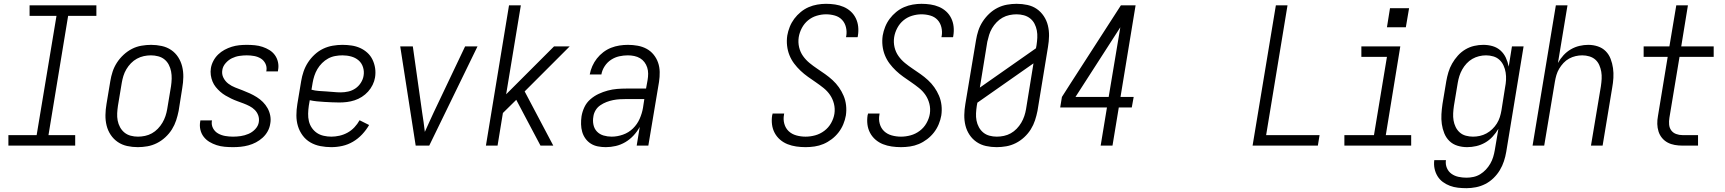

<svg xmlns="http://www.w3.org/2000/svg" viewBox="-20 -763 9040 1006"><path d="M24 0V-55H172L276 -680H135V-735H485V-680H337L234 -55H374V0Z M702 8Q673 8 646 2Q619 -4 597 -19Q575 -34 560 -56.5Q545 -79 538.5 -105.5Q532 -132 532.5 -160.5Q533 -189 538 -218L558 -338Q562 -363 570 -387.5Q578 -412 592.5 -434.5Q607 -457 627.5 -476Q648 -495 671.5 -507Q695 -519 721 -523.5Q747 -528 772 -528Q800 -528 827.5 -522Q855 -516 877 -501Q899 -486 913.5 -463.5Q928 -441 934.5 -414.5Q941 -388 940.5 -359.5Q940 -331 935 -302L916 -182Q911 -157 903 -132.5Q895 -108 881 -85.5Q867 -63 846.5 -44Q826 -25 802 -13Q778 -1 752.5 3.5Q727 8 702 8ZM703 -47Q721 -47 740 -51Q759 -55 776 -64.5Q793 -74 807 -88.5Q821 -103 831 -120Q841 -137 847 -155Q853 -173 856 -191L876 -311Q879 -331 879.5 -350.5Q880 -370 876.5 -388.5Q873 -407 864.5 -423.5Q856 -440 842 -451.5Q828 -463 809 -468Q790 -473 771 -473Q752 -473 733.5 -469Q715 -465 697.5 -455.5Q680 -446 666 -431.5Q652 -417 642 -400Q632 -383 626.5 -365Q621 -347 618 -329L598 -209Q595 -189 594 -169.5Q593 -150 596.5 -131.5Q600 -113 609 -96.5Q618 -80 632 -68.5Q646 -57 664.5 -52Q683 -47 703 -47Z M1201 8Q1179 8 1157 6Q1135 4 1115 -2.5Q1095 -9 1077.5 -19.5Q1060 -30 1047.5 -46Q1035 -62 1030 -83Q1025 -104 1029 -126Q1029 -128 1029.5 -129.5Q1030 -131 1030 -132H1091Q1091 -131 1090.5 -130.5Q1090 -130 1090 -129Q1087 -108 1096.5 -90.5Q1106 -73 1123 -63.5Q1140 -54 1160 -50.5Q1180 -47 1201 -47Q1221 -47 1241.5 -50Q1262 -53 1282 -61.5Q1302 -70 1317.5 -86.5Q1333 -103 1336 -123Q1339 -142 1333 -158.5Q1327 -175 1315 -187Q1303 -199 1287.5 -207Q1272 -215 1256 -221Q1240 -227 1223.5 -233Q1207 -239 1191.5 -246.5Q1176 -254 1161.5 -262.5Q1147 -271 1134 -282.5Q1121 -294 1110.5 -307Q1100 -320 1093.5 -336Q1087 -352 1084.5 -369.5Q1082 -387 1085 -406Q1088 -425 1098 -444Q1108 -463 1123 -477.5Q1138 -492 1156.5 -502Q1175 -512 1194.5 -518Q1214 -524 1233.5 -526Q1253 -528 1273 -528Q1294 -528 1315 -526Q1336 -524 1355.5 -517.5Q1375 -511 1392 -500.5Q1409 -490 1420.5 -474Q1432 -458 1436.5 -437.5Q1441 -417 1437 -396Q1437 -394 1436.5 -392.5Q1436 -391 1436 -389H1375Q1375 -390 1375.5 -391Q1376 -392 1376 -393Q1379 -413 1370.5 -430Q1362 -447 1346.5 -456.5Q1331 -466 1312 -469.5Q1293 -473 1273 -473Q1254 -473 1234 -470Q1214 -467 1195.5 -458Q1177 -449 1162.5 -432.5Q1148 -416 1145 -397Q1141 -375 1150.5 -356Q1160 -337 1176.5 -324.5Q1193 -312 1212.5 -304.5Q1232 -297 1251.5 -289.5Q1271 -282 1289.5 -273.5Q1308 -265 1325.5 -254Q1343 -243 1357.5 -228.5Q1372 -214 1382 -196Q1392 -178 1396 -157Q1400 -136 1396 -115Q1393 -94 1382.5 -75Q1372 -56 1356 -41.5Q1340 -27 1321 -17Q1302 -7 1281.5 -1.5Q1261 4 1241 6Q1221 8 1201 8Z M1716 8Q1687 8 1658.5 2.5Q1630 -3 1606 -17Q1582 -31 1565.5 -53.5Q1549 -76 1541 -102.5Q1533 -129 1533 -158.5Q1533 -188 1538 -218L1558 -338Q1562 -363 1570.5 -388Q1579 -413 1593.5 -435.5Q1608 -458 1628.5 -477Q1649 -496 1673 -507.5Q1697 -519 1723 -523.5Q1749 -528 1774 -528Q1798 -528 1822 -524.5Q1846 -521 1867 -511.5Q1888 -502 1905 -486.5Q1922 -471 1932 -450Q1942 -429 1945.5 -405.5Q1949 -382 1945 -357Q1942 -338 1932.5 -318.5Q1923 -299 1908.5 -283Q1894 -267 1876 -255.5Q1858 -244 1838 -237.5Q1818 -231 1798 -228.5Q1778 -226 1758 -226Q1738 -226 1718.5 -227Q1699 -228 1679.5 -229Q1660 -230 1640.5 -232Q1621 -234 1603 -238L1598 -209Q1595 -188 1594.5 -167.5Q1594 -147 1598.5 -128Q1603 -109 1614 -93Q1625 -77 1640.5 -66.5Q1656 -56 1676 -51.5Q1696 -47 1716 -47Q1737 -47 1759 -52Q1781 -57 1801 -68Q1821 -79 1837 -96Q1853 -113 1864 -133L1914 -108Q1899 -82 1877.5 -59Q1856 -36 1829.5 -20.5Q1803 -5 1774 1.5Q1745 8 1716 8ZM1766 -279Q1785 -279 1805 -283.5Q1825 -288 1842 -299.5Q1859 -311 1870.5 -329Q1882 -347 1885 -366Q1889 -389 1882 -411Q1875 -433 1858.5 -447Q1842 -461 1820 -467Q1798 -473 1774 -473Q1756 -473 1736.5 -469.5Q1717 -466 1699.5 -456.5Q1682 -447 1667.5 -432.5Q1653 -418 1643 -401Q1633 -384 1627 -365.5Q1621 -347 1618 -329L1612 -293Q1630 -288 1649.5 -286.5Q1669 -285 1688.5 -284Q1708 -283 1727.5 -281Q1747 -279 1766 -279Z M2158 0 2077 -520H2143L2192 -173Q2196 -148 2199.5 -123Q2203 -98 2206 -72Q2217 -98 2229 -123Q2241 -148 2252 -173L2417 -520H2482L2229 0Z M2526 0 2647 -735H2709L2632 -269L2883 -520H2965L2729 -284L2879 0H2812L2741 -134L2685 -240L2615 -171L2587 0Z M3154 8Q3133 8 3112.5 4Q3092 0 3075.5 -10.5Q3059 -21 3047.5 -37Q3036 -53 3030.5 -72Q3025 -91 3024.5 -112Q3024 -133 3027 -154Q3031 -178 3042 -201.5Q3053 -225 3073 -242.5Q3093 -260 3116.5 -271Q3140 -282 3164.5 -288.5Q3189 -295 3213 -297Q3237 -299 3262 -299H3365L3373 -343Q3376 -360 3376 -377Q3376 -394 3371 -409.5Q3366 -425 3356.5 -437.5Q3347 -450 3333.5 -458Q3320 -466 3303.5 -469.5Q3287 -473 3270 -473Q3247 -473 3224.5 -468Q3202 -463 3182 -450Q3162 -437 3148.5 -416.5Q3135 -396 3131 -373H3070Q3074 -395 3083.5 -416.5Q3093 -438 3107.5 -456.5Q3122 -475 3141 -489.5Q3160 -504 3181.5 -512.5Q3203 -521 3225.5 -524.5Q3248 -528 3270 -528Q3296 -528 3321 -523.5Q3346 -519 3367.5 -507.5Q3389 -496 3404.5 -477Q3420 -458 3428 -435Q3436 -412 3436.5 -386Q3437 -360 3433 -334L3377 0H3316L3332 -98Q3319 -74 3299.5 -53Q3280 -32 3256 -18Q3232 -4 3206 2Q3180 8 3154 8ZM3185 -47Q3214 -47 3244 -57.5Q3274 -68 3296.5 -90Q3319 -112 3331.5 -140.5Q3344 -169 3349 -198L3356 -244H3262Q3244 -244 3227 -243Q3210 -242 3192.5 -238.5Q3175 -235 3158 -228.5Q3141 -222 3125.5 -211.5Q3110 -201 3100.5 -185Q3091 -169 3089 -152Q3085 -130 3089.5 -109Q3094 -88 3108 -73.5Q3122 -59 3142.5 -53Q3163 -47 3185 -47Z M4201 8Q4176 8 4152 4.5Q4128 1 4106.5 -7.5Q4085 -16 4067.5 -31Q4050 -46 4039 -66.5Q4028 -87 4025 -111Q4022 -135 4026 -160Q4027 -162 4027.5 -164Q4028 -166 4028 -168H4089Q4088 -167 4088 -165.5Q4088 -164 4088 -163Q4083 -138 4089.5 -114.5Q4096 -91 4112.5 -75.5Q4129 -60 4152.5 -53.5Q4176 -47 4201 -47Q4226 -47 4251.5 -54Q4277 -61 4299 -77.5Q4321 -94 4334.5 -118Q4348 -142 4352 -167Q4356 -194 4349.5 -219.5Q4343 -245 4329 -265.5Q4315 -286 4295 -302Q4275 -318 4254.5 -332Q4234 -346 4213.5 -360.5Q4193 -375 4174.5 -392.5Q4156 -410 4141 -430Q4126 -450 4116.5 -473.5Q4107 -497 4104 -523.5Q4101 -550 4105 -577Q4109 -600 4118 -622.5Q4127 -645 4141.5 -664.5Q4156 -684 4175.5 -700Q4195 -716 4217 -725.5Q4239 -735 4262.5 -739Q4286 -743 4308 -743Q4332 -743 4355.5 -739.5Q4379 -736 4400 -727Q4421 -718 4437.5 -703Q4454 -688 4464 -667.5Q4474 -647 4476.5 -623.5Q4479 -600 4475 -576Q4475 -574 4474.5 -572Q4474 -570 4473 -568H4413Q4413 -569 4413 -570.5Q4413 -572 4414 -574Q4418 -597 4412.5 -620Q4407 -643 4392 -659Q4377 -675 4354.5 -681.5Q4332 -688 4308 -688Q4284 -688 4259 -680.5Q4234 -673 4214 -656.5Q4194 -640 4181.5 -616.5Q4169 -593 4165 -568Q4161 -541 4167 -515.5Q4173 -490 4187.5 -469.5Q4202 -449 4221.5 -433Q4241 -417 4262 -403Q4283 -389 4303.5 -374.5Q4324 -360 4342.5 -343Q4361 -326 4375.5 -305.5Q4390 -285 4400 -261.5Q4410 -238 4413 -211.5Q4416 -185 4412 -158Q4408 -135 4398.5 -112Q4389 -89 4373.5 -69Q4358 -49 4337.5 -33.5Q4317 -18 4294.5 -8.5Q4272 1 4248 4.5Q4224 8 4201 8Z M4701 8Q4676 8 4652 4.5Q4628 1 4606.5 -7.5Q4585 -16 4567.5 -31Q4550 -46 4539 -66.5Q4528 -87 4525 -111Q4522 -135 4526 -160Q4527 -162 4527.5 -164Q4528 -166 4528 -168H4589Q4588 -167 4588 -165.5Q4588 -164 4588 -163Q4583 -138 4589.5 -114.5Q4596 -91 4612.5 -75.5Q4629 -60 4652.5 -53.5Q4676 -47 4701 -47Q4726 -47 4751.5 -54Q4777 -61 4799 -77.5Q4821 -94 4834.5 -118Q4848 -142 4852 -167Q4856 -194 4849.5 -219.5Q4843 -245 4829 -265.5Q4815 -286 4795 -302Q4775 -318 4754.5 -332Q4734 -346 4713.5 -360.5Q4693 -375 4674.5 -392.5Q4656 -410 4641 -430Q4626 -450 4616.5 -473.5Q4607 -497 4604 -523.5Q4601 -550 4605 -577Q4609 -600 4618 -622.5Q4627 -645 4641.5 -664.5Q4656 -684 4675.5 -700Q4695 -716 4717 -725.5Q4739 -735 4762.5 -739Q4786 -743 4808 -743Q4832 -743 4855.5 -739.5Q4879 -736 4900 -727Q4921 -718 4937.5 -703Q4954 -688 4964 -667.5Q4974 -647 4976.5 -623.5Q4979 -600 4975 -576Q4975 -574 4974.5 -572Q4974 -570 4973 -568H4913Q4913 -569 4913 -570.5Q4913 -572 4914 -574Q4918 -597 4912.5 -620Q4907 -643 4892 -659Q4877 -675 4854.5 -681.5Q4832 -688 4808 -688Q4784 -688 4759 -680.5Q4734 -673 4714 -656.5Q4694 -640 4681.5 -616.5Q4669 -593 4665 -568Q4661 -541 4667 -515.5Q4673 -490 4687.5 -469.5Q4702 -449 4721.5 -433Q4741 -417 4762 -403Q4783 -389 4803.5 -374.5Q4824 -360 4842.5 -343Q4861 -326 4875.5 -305.5Q4890 -285 4900 -261.5Q4910 -238 4913 -211.5Q4916 -185 4912 -158Q4908 -135 4898.5 -112Q4889 -89 4873.5 -69Q4858 -49 4837.5 -33.5Q4817 -18 4794.5 -8.5Q4772 1 4748 4.5Q4724 8 4701 8Z M5202 8Q5173 8 5146 2Q5119 -4 5097 -19Q5075 -34 5060 -56.5Q5045 -79 5038.5 -105.5Q5032 -132 5032.5 -160.5Q5033 -189 5038 -218L5094 -553Q5098 -578 5106 -602.5Q5114 -627 5128.5 -649.5Q5143 -672 5163 -691Q5183 -710 5207 -722Q5231 -734 5256.5 -738.5Q5282 -743 5307 -743Q5336 -743 5363.5 -737Q5391 -731 5412.5 -716Q5434 -701 5449 -678.5Q5464 -656 5470.5 -629.5Q5477 -603 5476.5 -574.5Q5476 -546 5471 -517L5416 -182Q5411 -157 5403 -132.5Q5395 -108 5381 -85.5Q5367 -63 5346.5 -44Q5326 -25 5302 -13Q5278 -1 5252.5 3.5Q5227 8 5202 8ZM5114 -304 5408 -510 5411 -526Q5414 -546 5415 -565.5Q5416 -585 5412.5 -603.5Q5409 -622 5400.5 -638.5Q5392 -655 5377.5 -666.5Q5363 -678 5344.5 -683Q5326 -688 5306 -688Q5288 -688 5269 -684Q5250 -680 5233 -670.5Q5216 -661 5202 -646.5Q5188 -632 5178 -615Q5168 -598 5162.5 -580Q5157 -562 5153 -544ZM5203 -47Q5221 -47 5240 -51Q5259 -55 5276 -64.5Q5293 -74 5307 -88.5Q5321 -103 5331 -120Q5341 -137 5347 -155Q5353 -173 5356 -191L5395 -431L5101 -225L5098 -209Q5095 -189 5094 -169.5Q5093 -150 5096.5 -131.5Q5100 -113 5109 -96.5Q5118 -80 5132 -68.5Q5146 -57 5164.5 -52Q5183 -47 5203 -47Z M5747 0 5780 -200H5535L5544 -255L5588 -324L5853 -735H5930L5851 -255H5920L5910 -200H5842L5809 0ZM5789 -255 5850 -620 5615 -255Z M6543 0 6665 -735H6726L6614 -55H6894L6885 0Z M7024 0V-55H7179L7247 -465H7113V-520H7317L7241 -55H7374V0ZM7346 -620H7247L7263 -720H7363Z M7664 223Q7641 223 7619 220.5Q7597 218 7577 210.5Q7557 203 7540 190.5Q7523 178 7512 160Q7501 142 7496.5 120.5Q7492 99 7495 76H7556Q7553 98 7561 117Q7569 136 7585 147.5Q7601 159 7621.5 163.5Q7642 168 7664 168Q7682 168 7700.5 164Q7719 160 7735.5 150Q7752 140 7765.5 125.5Q7779 111 7788.5 94.5Q7798 78 7803.5 60Q7809 42 7812 24L7831 -88Q7818 -66 7800.5 -47Q7783 -28 7761 -15.5Q7739 -3 7715 2.5Q7691 8 7667 8Q7641 8 7616.5 0.5Q7592 -7 7574.5 -24Q7557 -41 7547.5 -64.5Q7538 -88 7534.5 -113Q7531 -138 7532.5 -164.5Q7534 -191 7538 -218L7558 -338Q7562 -361 7569 -384.5Q7576 -408 7588.5 -430Q7601 -452 7618.5 -471.5Q7636 -491 7658 -504Q7680 -517 7704 -522.5Q7728 -528 7752 -528Q7778 -528 7801.5 -521Q7825 -514 7842.5 -498Q7860 -482 7870 -460.5Q7880 -439 7885 -414L7902 -520H7963L7872 33Q7868 57 7860 81.5Q7852 106 7838.5 128.5Q7825 151 7805.5 170Q7786 189 7762.5 201Q7739 213 7713.5 218Q7688 223 7664 223ZM7698 -47Q7716 -47 7734 -51Q7752 -55 7768.5 -64Q7785 -73 7799 -86.5Q7813 -100 7823 -116Q7833 -132 7838.5 -149.5Q7844 -167 7847 -185L7866 -305Q7870 -325 7871 -344.5Q7872 -364 7869 -383Q7866 -402 7858 -419.5Q7850 -437 7836.5 -449.5Q7823 -462 7804.5 -467.5Q7786 -473 7766 -473Q7748 -473 7729.5 -468.5Q7711 -464 7694.5 -454.5Q7678 -445 7664.5 -430.5Q7651 -416 7641.5 -399Q7632 -382 7626.5 -364.5Q7621 -347 7618 -329L7598 -209Q7595 -189 7594 -169.5Q7593 -150 7596 -132Q7599 -114 7607 -97.5Q7615 -81 7628.5 -69Q7642 -57 7660.5 -52Q7679 -47 7698 -47Z M8010 0 8132 -735H8193L8143 -433Q8155 -455 8172 -473.5Q8189 -492 8210.5 -504.5Q8232 -517 8255.5 -522.5Q8279 -528 8302 -528Q8328 -528 8352 -520Q8376 -512 8393 -495Q8410 -478 8419 -454.5Q8428 -431 8431.5 -406Q8435 -381 8433.5 -355Q8432 -329 8427 -302L8377 0H8316L8368 -311Q8371 -331 8372 -350Q8373 -369 8370 -387Q8367 -405 8359.5 -422Q8352 -439 8339 -450.5Q8326 -462 8308 -467.5Q8290 -473 8270 -473Q8253 -473 8235.5 -469Q8218 -465 8201.5 -456Q8185 -447 8172 -433Q8159 -419 8149.5 -403Q8140 -387 8135 -370Q8130 -353 8127 -335L8071 0Z M8796 0Q8775 0 8755 -3.5Q8735 -7 8718 -16Q8701 -25 8688.5 -40Q8676 -55 8670 -74Q8664 -93 8663.5 -113.5Q8663 -134 8667 -155L8718 -465H8592V-520H8727L8763 -735H8824L8789 -520H8959V-465H8780L8727 -146Q8724 -128 8725.5 -110.5Q8727 -93 8736.5 -80Q8746 -67 8762 -61Q8778 -55 8796 -55H8877V0Z"/></svg>

Font: Iosevka SS04 Light
Style: Italic
Weight: 300
Italic angle: -9°
Monospace: yes
Designer: Belleve Invis
Foundry: Belleve Invis
Version: Version 19.0.0; ttfautohint (v1.8.4)